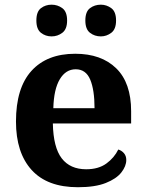

<svg xmlns="http://www.w3.org/2000/svg" viewBox="-20 -774 612 804"><path d="M306.1 10Q178 10 112.4 -62.3Q46.9 -134.6 46.9 -265.2Q46.9 -405.7 111.8 -477.3Q176.8 -548.9 295 -548.9Q404.2 -548.9 466.6 -488Q529.1 -427.2 529.1 -308.2V-256.9H201.3Q203.3 -156.6 238.5 -110.9Q273.7 -65.2 341 -65.2Q392.4 -65.2 425.5 -89.3Q458.5 -113.4 475.3 -147.9Q489.3 -143.8 499.1 -132.5Q508.8 -121.1 508.8 -104.1Q508.8 -78.3 488.1 -51.8Q467.3 -25.3 422.8 -7.7Q378.3 10 306.1 10ZM375.9 -320.8Q375.9 -397.3 357.8 -440.6Q339.6 -483.9 297 -483.9Q255.4 -483.9 230.4 -442.1Q205.4 -400.4 203.3 -320.8ZM402.3 -621.6Q376.2 -621.6 356.8 -636.7Q337.4 -651.8 337.4 -688Q337.4 -725.2 356.8 -739.8Q376.2 -754.4 402.3 -754.4Q426.2 -754.4 446.1 -739.8Q466 -725.2 466 -688Q466 -651.8 446.1 -636.7Q426.2 -621.6 402.3 -621.6ZM196 -621.6Q170.6 -621.6 151.4 -636.7Q132.3 -651.8 132.3 -688Q132.3 -725.2 151.4 -739.8Q170.6 -754.4 196 -754.4Q221.1 -754.4 241 -739.8Q261 -725.2 261 -688Q261 -651.8 241 -636.7Q221.1 -621.6 196 -621.6Z"/></svg>

Font: Noto Serif Malayalam
Style: Regular
Weight: 400
Designer: Indian type Foundry, Jelle Bosma, Monotype Design Team
Foundry: Monotype Imaging Inc.
Version: Version 2.103